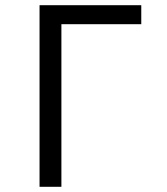

<svg xmlns="http://www.w3.org/2000/svg" viewBox="-20 -718 640 738"><path d="M132 -698H523V-625H216V0H132Z"/></svg>

Font: IBM Plaex Mono
Style: Regular
Weight: 400
Designer: Mike Abbink, Paul van der Laan, Pieter van Rosmalen
Foundry: Bold Monday
Version: Version 2.003